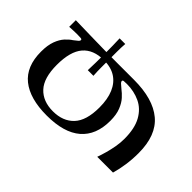

<svg xmlns="http://www.w3.org/2000/svg" viewBox="-194 -630 964 964"><g transform="rotate(-45 288.5 -147.5)"><path d="M351 -229V-269Q379 -268 407 -267.5Q435 -267 463 -267Q493 -267 521 -267.5Q549 -268 577 -269V-229Q549 -231 521 -231Q493 -231 463 -231Q435 -231 407 -231Q379 -231 351 -229ZM237 206Q193 206 152 200Q111 194 77 184V72Q99 80 126 87.5Q153 95 181 100Q209 105 237 105Q311 105 356 80Q401 55 421 12.5Q441 -30 441 -81Q441 -96 440 -103Q439 -110 433 -110Q428 -110 422 -104Q416 -98 403 -82Q392 -67 373.5 -50Q355 -33 325 -21Q295 -9 251 -9Q150 -9 97 -70.5Q44 -132 44 -254Q44 -374 95 -437.5Q146 -501 251 -501Q297 -501 327.5 -489.5Q358 -478 376.5 -461Q395 -444 405 -428Q417 -412 422.5 -406Q428 -400 433 -400Q439 -400 440 -407.5Q441 -415 441 -433Q441 -443 440.5 -458Q440 -473 439 -489H486Q485 -435 483.5 -380.5Q482 -326 481.5 -276.5Q481 -227 481 -190Q481 -165 481 -147Q481 -129 481 -112Q481 -95 481 -71Q481 65 422 135.5Q363 206 237 206ZM260 -95Q319 -95 360 -112.5Q401 -130 422.5 -163.5Q444 -197 444 -247Q444 -322 399.5 -360Q355 -398 260 -398Q167 -398 124 -358Q81 -318 81 -247Q81 -176 124 -135.5Q167 -95 260 -95Z"/></g></svg>

Font: Ojuju SemiBold
Style: Regular
Weight: 600
Designer: Chisaokwu Joboson, Mirko Velimirovic
Foundry: Udi Foundry
Version: Version 1.000